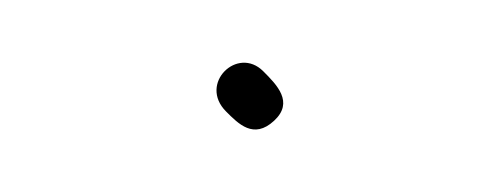

<svg xmlns="http://www.w3.org/2000/svg" viewBox="-20 -331 160 62"><path d="M53 -295C57 -291 61.9 -285.9 68.5 -292C75 -298 69.4 -303.6 65 -308C56.7 -316.3 44 -304 53 -295Z"/></svg>

Font: HoneyBee
Style: BLn
Weight: 100
Foundry: Cannot Into Space Fonts
Version: Version 0.89